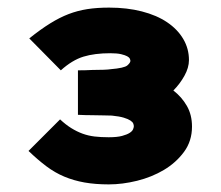

<svg xmlns="http://www.w3.org/2000/svg" viewBox="-20 -840 580 505"><path d="M485 -507Q485 -469 464 -440.5Q443 -412 411 -393Q379 -374 340.5 -364.5Q302 -355 266 -355Q231 -355 202.5 -360Q174 -365 149 -375.5Q124 -386 101.5 -403Q79 -420 55 -443L138 -526Q153 -512 167.5 -503Q182 -494 197 -488.5Q212 -483 228.5 -481Q245 -479 266 -479Q288 -479 301 -482.5Q314 -486 321 -490.5Q328 -495 330 -500Q332 -505 332 -508Q332 -511 330.5 -515Q329 -519 323 -523Q317 -527 305.5 -530.5Q294 -534 274 -536Q267 -536 252.5 -536.5Q238 -537 223 -537Q205 -537 185 -538V-655Q205 -655 223 -656Q238 -656 252 -656.5Q266 -657 271 -658Q307 -661 315 -668Q323 -675 323 -680Q323 -682 321.5 -685.5Q320 -689 314.5 -692Q309 -695 298.5 -697.5Q288 -700 270 -700Q229 -700 199.5 -691Q170 -682 140 -655L57 -739Q87 -763 112 -778.5Q137 -794 160.5 -803Q184 -812 209.5 -816Q235 -820 267 -820Q314 -820 353 -810Q392 -800 419.5 -781.5Q447 -763 462 -737.5Q477 -712 477 -682Q477 -662 465 -640.5Q453 -619 436 -602Q458 -585 471.5 -561.5Q485 -538 485 -507Z"/></svg>

Font: TypoPRO Sinkin Sans
Style: 900 X Black
Weight: 950
Designer: Keith Bates
Foundry: K-Type
Version: Sinkin Sans (version 1.0)  by Keith Bates   •   © 2014   www